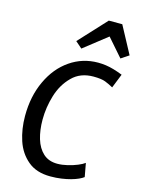

<svg xmlns="http://www.w3.org/2000/svg" viewBox="-148 -1108 879 1198"><g transform="rotate(15 291.0 -509.0)"><path d="M299.5 8Q209 8 154 -38.5Q98.5 -85 74.2 -158.2Q50 -231.5 50 -316Q50 -443.5 97 -543.5Q143.5 -643.5 224.5 -699.2Q305.5 -755 405 -755Q430.5 -755 455.5 -751.5Q480.5 -748 507.2 -740.2Q534 -732.5 565.5 -720L529 -628.5Q503 -643 477 -653.2Q451 -663.5 399.5 -663.5Q315 -663.5 262.5 -610.5Q209 -557.5 185.2 -479.2Q161.5 -401 161.5 -322Q161.5 -254 178 -199Q194.5 -144 229.8 -111.8Q265 -79.5 321 -79.5Q352 -79.5 386.5 -87.8Q421 -96 449.8 -108Q478.5 -120 492.5 -131L508.5 -43.5Q497 -34.5 477.2 -25.5Q457.5 -16.5 430.5 -9Q403.5 -1.5 370.5 3.2Q337.5 8 299.5 8ZM280.5 -812.5 238 -849.5 401 -1025.5H488L582.5 -849.5L532 -816L431.5 -931Z"/></g></svg>

Font: Koeln Type Sans
Style: Italic
Weight: 400
Italic angle: -7.5°
Designer: Eben Sorkin
Foundry: Eben Sorkin
Version: Version 2.001